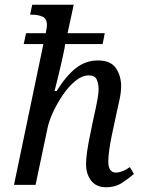

<svg xmlns="http://www.w3.org/2000/svg" viewBox="-20 -780 600 810"><path d="M428 10Q386 10 364.5 -18Q343 -46 343 -88Q343 -132 363 -225L375 -283Q378 -297 383 -319Q388 -341 392 -364.5Q396 -388 396 -405Q396 -425 388.5 -443.5Q381 -462 355 -462Q327 -462 298.5 -439Q270 -416 245.5 -380Q221 -344 203.5 -306Q186 -268 180 -237L130 0H39L163 -594H80L90 -640H173Q178 -666 178 -673Q178 -702 159 -710Q140 -718 116 -718H107L116 -760H291L265 -640H422L413 -594H255L252 -575Q245 -540 236.5 -504Q228 -468 221 -439Q214 -410 210 -396H219Q258 -459 299.5 -492Q341 -525 393 -525Q447 -525 469 -492.5Q491 -460 491 -417Q491 -391 484.5 -361Q478 -331 472 -304L451 -206Q445 -177 441 -148.5Q437 -120 437 -98Q437 -52 469 -52Q495 -52 528 -75L545 -46Q523 -27 494.5 -8.5Q466 10 428 10Z"/></svg>

Font: Noto Serif SemiCondensed
Style: Italic
Weight: 400
Width: 4
Italic angle: -12°
Designer: Monotype Design Team
Foundry: Monotype Imaging Inc.
Version: Version 2.013